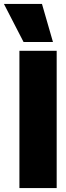

<svg xmlns="http://www.w3.org/2000/svg" viewBox="-72 -959 336 979"><path d="M27 0V-700H217V0ZM48 -745 -52 -939H142L198 -745Z"/></svg>

Font: Georama Condensed Black
Style: Regular
Weight: 900
Width: 3
Designer: Jean-Baptiste Levee
Foundry: Production Type
Version: Version 1.000